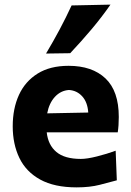

<svg xmlns="http://www.w3.org/2000/svg" viewBox="-20 -797 567 830"><path d="M311.5 13Q215 13 153.8 -20.8Q92.5 -54.5 63.8 -114.2Q35 -174 35 -251Q35 -328 62 -386.8Q89 -445.5 142.8 -479Q196.5 -512.5 276.5 -512.5Q378.5 -512.5 436 -458Q493.5 -403.5 493.5 -291.5Q493.5 -254 489 -225H182Q188 -170 223.8 -140Q259.5 -110 329.5 -110Q356.5 -110 399.2 -120.8Q442 -131.5 480 -145.5L485 -17.5Q454 -9 411 2Q368 13 311.5 13ZM278 -408Q242.5 -405.5 217.5 -378.5Q192.5 -351.5 184 -307L361.5 -310.5Q358.5 -355.5 335.2 -380.8Q312 -406 278 -408ZM179 -565.5Q210 -617.5 237.8 -669.5Q265.5 -721.5 289.5 -773.5L457.5 -777Q420 -723 375.8 -670.5Q331.5 -618 283.5 -567Z"/></svg>

Font: Commissioner Flair
Style: Bold
Weight: 700
Designer: Kostas Bartsokas
Foundry: Kostas Bartsokas
Version: Version 1.000; ttfautohint (v1.8.3)